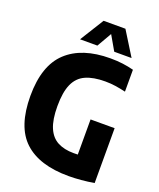

<svg xmlns="http://www.w3.org/2000/svg" viewBox="-171 -1054 967 1166"><g transform="rotate(20 312.5 -470.5)"><path d="M415 9Q225 9 128 -81.2Q31 -171.5 31 -370Q31 -566 129.5 -658Q228 -750 410.5 -750Q455 -750 491 -745.2Q527 -740.5 562 -731.5V-590Q527.5 -598 495.5 -602.8Q463.5 -607.5 429 -607.5Q352 -607.5 302.8 -585.2Q253.5 -563 230 -510.5Q206.5 -458 206.5 -367.5Q206.5 -280 228.5 -228.5Q250.5 -177 293 -154.8Q335.5 -132.5 396.5 -132.5Q410 -132.5 423.5 -133V-360H579V-5.5Q537.5 1.5 495.2 5.2Q453 9 415 9ZM197 -795.5 293 -950H434L530 -795.5H418L363.5 -890L309 -795.5Z"/></g></svg>

Font: Encode Sans Condensed ExtraBold
Style: Regular
Weight: 800
Width: 3
Designer: Multiple Designers
Foundry: Impallari Type
Version: Version 3.000; ttfautohint (v1.8.3) -l 8 -r 50 -G 200 -x 14 